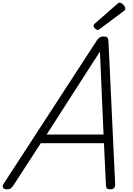

<svg xmlns="http://www.w3.org/2000/svg" viewBox="-64 -1403 993 1437"><path d="M-14 14Q-35 14 -41.5 1.5Q-48 -11 -36 -29L660 -1099Q672 -1117 683 -1123.5Q694 -1130 714 -1130Q730 -1130 738.5 -1122.5Q747 -1115 748 -1091L798 -22Q798 -5 789.5 4.5Q781 14 760 14Q742 14 736 7Q730 0 729 -17L714 -331H241L38 -18Q24 2 15 8Q6 14 -14 14ZM285 -396H711L684 -1017ZM667 -1179Q658 -1179 647 -1190Q636 -1201 636 -1210Q636 -1213 637.5 -1216.5Q639 -1220 644 -1225L813 -1373Q818 -1378 822 -1380.5Q826 -1383 832 -1383Q840 -1383 849.5 -1376Q859 -1369 866.5 -1359Q874 -1349 874 -1340Q874 -1334 872.5 -1330Q871 -1326 862 -1320L684 -1187Q679 -1184 675 -1181.5Q671 -1179 667 -1179Z"/></svg>

Font: Playwrite CU Light
Style: Regular
Weight: 300
Designer: Veronika Burian, José Scaglione
Foundry: TypeTogether
Version: Version 1.002